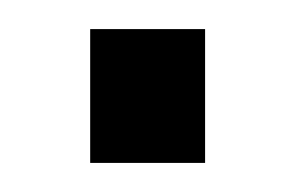

<svg xmlns="http://www.w3.org/2000/svg" viewBox="-20 -372 203 132"><path d="M42 -260V-352H121V-260Z"/></svg>

Font: Pathway Gothic One
Style: Regular
Weight: 400
Version: Version 1.003; ttfautohint (v1.8.4.7-5d5b);gftools[0.9.26]